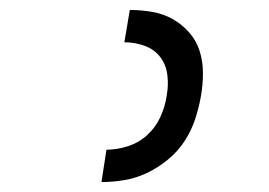

<svg xmlns="http://www.w3.org/2000/svg" viewBox="-20 -800 540 386"><path d="M184 -434 194 -499Q215 -499 237 -506Q259 -513 276 -528.5Q293 -544 302.5 -565Q312 -586 315 -607Q319 -628 316.5 -649Q314 -670 302 -685.5Q290 -701 270.5 -708Q251 -715 230 -715L241 -780Q264 -780 286.5 -776Q309 -772 327.5 -761.5Q346 -751 360.5 -734.5Q375 -718 381.5 -697Q388 -676 388 -653Q388 -630 384 -607Q380 -584 372.5 -561Q365 -538 351.5 -517Q338 -496 318 -479.5Q298 -463 276 -452.5Q254 -442 230.5 -438Q207 -434 184 -434Z"/></svg>

Font: Iosevka Term Curly Oblique
Style: Regular
Weight: 400
Italic angle: -9°
Designer: Belleve Invis
Foundry: Belleve Invis
Version: Version 32.3.0